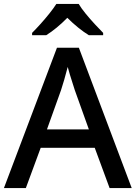

<svg xmlns="http://www.w3.org/2000/svg" viewBox="-20 -961 694 981"><path d="M540 0 464 -206H188L112 0H0L271 -717H383L653 0ZM362 -501Q359 -512 351.5 -534Q344 -556 337 -580Q330 -604 326 -619Q318 -588 308 -553Q298 -518 292 -501L220 -300H434ZM382 -941Q395 -919 417.5 -891.5Q440 -864 464.5 -837.5Q489 -811 507 -793V-781H434Q408 -797 379.5 -820Q351 -843 324 -870Q270 -815 216 -781H144V-793Q163 -812 186.5 -838Q210 -864 232 -891.5Q254 -919 268 -941Z"/></svg>

Font: Noto Sans Tamil Medium
Style: Regular
Weight: 500
Designer: Jelle Bosma - Monotype Design Team
Foundry: Monotype Imaging Inc.
Version: Version 2.004; ttfautohint (v1.8.4.7-5d5b)